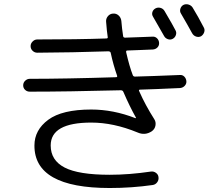

<svg xmlns="http://www.w3.org/2000/svg" viewBox="-20 -858 1040 934"><path d="M780.3 -804.7Q822.3 -733.4 834 -710Q839.8 -699.2 835.4 -687Q831.1 -674.8 819.8 -668.9Q808.6 -663.1 796.4 -667.5Q784.2 -671.9 778.3 -682.6Q748 -736.3 724.6 -776.4Q717.8 -787.1 721.2 -798.8Q724.6 -810.5 735.8 -816.9Q747.1 -823.2 760.3 -819.8Q773.4 -816.4 780.3 -804.7ZM917 -821.3Q943.4 -778.3 971.7 -723.6Q977.5 -712.9 973.1 -700.7Q968.8 -688.5 958 -681.6Q946.3 -675.8 933.6 -680.2Q920.9 -684.6 914.1 -697.3Q894.5 -733.4 860.4 -792Q853.5 -802.7 857.4 -815.4Q861.3 -828.1 872.1 -834Q883.8 -839.8 897 -835.9Q910.2 -832 917 -821.3ZM125 -412.1Q111.3 -412.1 102.1 -420.9Q92.8 -429.7 92.8 -442.9Q92.8 -456.1 102.5 -465.3Q112.3 -474.6 125 -474.6Q296.9 -474.6 543.9 -482.4Q551.8 -482.4 549.8 -489.3Q531.2 -542 518.6 -600.6Q517.6 -607.4 507.8 -608.4Q331.1 -602.5 161.1 -601.6Q148.4 -601.6 138.7 -610.8Q128.9 -620.1 128.9 -633.8Q128.9 -646.5 138.7 -656.2Q148.4 -666 161.1 -666Q354.5 -666 497.1 -670.9Q505.9 -670.9 503.9 -678.7Q500 -703.1 496.1 -752.9Q495.1 -767.6 504.9 -779.3Q514.6 -791 530.3 -792Q545.9 -793 557.1 -782.7Q568.4 -772.5 570.3 -755.9Q573.2 -718.8 579.1 -681.6Q580.1 -674.8 588.9 -674.8Q611.3 -675.8 655.8 -677.2Q700.2 -678.7 721.7 -679.7Q734.4 -680.7 743.7 -671.9Q752.9 -663.1 753.9 -649.9Q754.9 -636.7 746.1 -627.4Q737.3 -618.2 723.6 -617.2Q704.1 -616.2 662.1 -614.7Q620.1 -613.3 599.6 -612.3Q591.8 -612.3 593.8 -603.5Q609.4 -535.2 626 -492.2Q628.9 -485.4 636.7 -485.4Q712.9 -487.3 855.5 -493.2Q868.2 -494.1 877 -484.9Q885.7 -475.6 886.7 -462.9Q887.7 -450.2 878.4 -440.4Q869.1 -430.7 855.5 -429.7Q729.5 -423.8 661.1 -421.9Q653.3 -421.9 657.2 -414.1Q687.5 -345.7 730.5 -278.3Q739.3 -264.6 736.3 -247.6Q733.4 -230.5 718.8 -219.7Q685.5 -197.3 648.4 -213.9Q532.2 -261.7 423.8 -261.7Q226.6 -261.7 226.6 -150.4Q226.6 -78.1 294.4 -43Q362.3 -7.8 513.7 -7.8Q608.4 -7.8 713.9 -23.4Q727.5 -25.4 738.8 -17.1Q750 -8.8 751 3.9Q752.9 17.6 744.6 28.8Q736.3 40 722.7 42Q620.1 56.6 513.7 56.6Q146.5 56.6 147.5 -150.4Q147.5 -225.6 214.8 -275.4Q282.2 -325.2 423.8 -325.2Q531.2 -325.2 638.7 -283.2H640.6Q641.6 -284.2 641.6 -285.2Q610.4 -340.8 580.1 -411.1Q577.1 -418.9 567.4 -418.9Q305.7 -412.1 125 -412.1Z"/></svg>

Font: Rounded Mgen+ 1mn regular
Style: Regular
Weight: 400
Designer: [Source Han Sans]
Ryoko NISHIZUKA  (kana & ideographs); Paul D. Hunt (Latin, Greek & Cyrillic); Wenlong ZHANG  (bopomofo
Version: Version 1.059.20150602